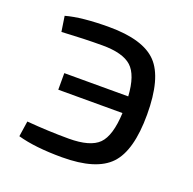

<svg xmlns="http://www.w3.org/2000/svg" viewBox="-96 -590 699 697"><g transform="rotate(20 253.0 -241.5)"><path d="M212 -493Q344 -493 397 -437.5Q450 -382 450 -241Q450 -102 397 -46Q344 10 212 10Q108 10 41 -9L50 -69Q134 -62 212 -62Q295 -62 327.5 -94.5Q360 -127 364 -216H116V-280H363Q358 -361 324.5 -391.5Q291 -422 212 -422Q142 -422 55 -417L46 -476Q107 -493 212 -493Z"/></g></svg>

Font: Exo 2
Style: Regular
Weight: 400
Designer: Natanael Gama
Version: Version 1.001;PS 001.001;hotconv 1.0.70;makeotf.lib2.5.58329